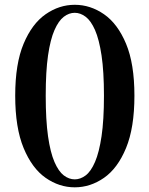

<svg xmlns="http://www.w3.org/2000/svg" viewBox="-20 -777 633 813"><path d="M296.5 16.2Q230.8 16.2 173.2 -24Q115.6 -64.2 80 -150.1Q44.4 -236 44.4 -371.8Q44.4 -507.2 80 -591.9Q115.6 -676.6 173.2 -716.7Q230.8 -756.7 296.5 -756.7Q362.6 -756.7 420.4 -716.7Q478.2 -676.6 513.7 -591.9Q549.2 -507.2 549.2 -371.8Q549.2 -236 513.7 -150.1Q478.2 -64.2 420.4 -24Q362.6 16.2 296.5 16.2ZM296.5 -17.5Q320.4 -17.5 342.7 -34.2Q365 -51 382.4 -91.4Q399.8 -131.7 410 -200.2Q420.2 -268.6 420.2 -371.8Q420.2 -473.9 410 -542.1Q399.8 -610.2 382.4 -649.7Q365 -689.2 342.7 -706Q320.4 -722.8 296.5 -722.8Q272.4 -722.8 250.2 -706Q228.1 -689.2 210.7 -649.7Q193.3 -610.2 183.4 -542.4Q173.6 -474.6 173.6 -371.8Q173.6 -268.6 183.4 -199.8Q193.3 -131 210.7 -91Q228.1 -51 250.2 -34.2Q272.4 -17.5 296.5 -17.5Z"/></svg>

Font: Noto Serif TC
Style: Regular
Weight: 200
Designer: Ryoko NISHIZUKA 西塚涼子 (kana & ideographs); Frank Grießhammer (Latin, Greek & Cyrillic); Wenlong ZHANG 张文龙 (bopomofo); San
Foundry: Adobe
Version: Version 2.001;hotconv 1.1.0;makeotfexe 2.6.0